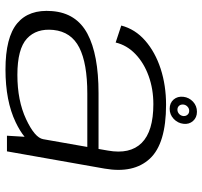

<svg xmlns="http://www.w3.org/2000/svg" viewBox="-39 -711 756 718"><g transform="rotate(90 339.0 -352.0)"><path d="M487.5 0 491.5 -66Q470.5 -48.5 437 -32.5Q357.5 5.5 240 5.5Q119.5 5.5 67 -38.5Q14.5 -82.5 21.5 -168.5Q28.5 -259.5 106.2 -301Q184 -342.5 328.5 -342.5H537L543 -377Q558 -460 514.5 -503.8Q471 -547.5 369.5 -547.5Q313 -547.5 264 -529.8Q215 -512 182 -480.2Q149 -448.5 139 -406.5L75.5 -427.5Q89 -479.5 132 -517Q175 -554.5 237.2 -574.8Q299.5 -595 371.5 -595Q517 -595 573.2 -534.5Q629.5 -474 610.5 -365L546 0ZM500.5 -135.5 529.5 -300.5H330Q217 -300.5 158 -270.5Q99 -240.5 92 -174Q85.5 -110.5 124.2 -74.8Q163 -39 260 -39Q356 -39 425.5 -71.5Q495 -104 500.5 -135.5ZM387 -608.5Q365 -608.5 352.2 -623.2Q339.5 -638 342 -660Q344.5 -681 360.2 -695.8Q376 -710.5 398 -710.5Q419.5 -710.5 432.5 -695.8Q445.5 -681 443 -660Q440.5 -638.5 424.5 -623.5Q408.5 -608.5 387 -608.5ZM390 -637.5Q399 -637.5 406 -643.8Q413 -650 414 -660Q414.5 -669 409 -675.2Q403.5 -681.5 394.5 -681.5Q385.5 -681.5 378.8 -675.2Q372 -669 371 -660Q370 -650 375.5 -643.8Q381 -637.5 390 -637.5Z"/></g></svg>

Font: Anybody ExtraExpanded Light
Style: Italic
Weight: 300
Width: 8
Italic angle: -10°
Designer: Tyler Finck
Foundry: Etcetera Type Company
Version: Version 1.010; ttfautohint (v1.8.3) -l 8 -r 50 -G 200 -x 14 